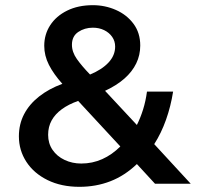

<svg xmlns="http://www.w3.org/2000/svg" viewBox="-20 -710 769 742"><path d="M287 12Q217 12 164 -14Q111 -40 82 -84.5Q53 -129 53 -183Q53 -230 73 -268.5Q93 -307 131 -337Q169 -367 221 -386Q187 -424 169 -459.5Q151 -495 151 -533Q151 -577 174 -612.5Q197 -648 239.5 -669Q282 -690 339 -690Q386 -690 428 -671.5Q470 -653 496 -618Q522 -583 522 -534Q522 -497 506.5 -465Q491 -433 461 -406.5Q431 -380 386 -359L509 -227Q523 -255 533 -287Q543 -319 548 -356H649Q640 -299 621.5 -247Q603 -195 576 -153L717 0H579L509 -76Q462 -31 406.5 -9.5Q351 12 287 12ZM294 -78Q337 -78 375 -95Q413 -112 445 -144L282 -320Q245 -307 219 -288Q193 -269 179.5 -244.5Q166 -220 166 -189Q166 -156 183 -131Q200 -106 229.5 -92Q259 -78 294 -78ZM328 -422Q374 -441 399.5 -468.5Q425 -496 425 -530Q425 -551 413.5 -567.5Q402 -584 382.5 -593.5Q363 -603 339 -603Q307 -603 282.5 -586.5Q258 -570 258 -537Q258 -509 277 -482Q296 -455 328 -422Z"/></svg>

Font: Atkinson Hyperlegible Next Medium
Style: Regular
Weight: 500
Designer: Elliott Scott, Megan Eiswerth, Linus Boman, Theodore Petrosky, Letters from Sweden
Foundry: Applied Design Works, Letters from Sweden
Version: Version 2.001